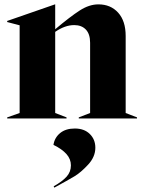

<svg xmlns="http://www.w3.org/2000/svg" viewBox="-20 -543 662 880"><path d="M13 -5 70 -25V-427L13 -442V-447L232 -523H233V-409Q302 -467 345.5 -495Q389 -523 431 -523Q487 -523 521.5 -485Q556 -447 556 -378V-25L608 -5V0H341V-5L393 -25V-347Q393 -387 373.5 -407.5Q354 -428 320 -428Q278 -428 233 -397V-25L285 -5V0H13ZM305 215Q305 186 284.5 163Q264 140 225 121Q230 88 255.5 67Q281 46 323 46Q366 46 391.5 71Q417 96 417 134Q417 176 383.5 212Q350 248 321.5 265Q293 282 229 317L226 311Q265 289 285 267Q305 245 305 215Z"/></svg>

Font: Nyght Serif Bold
Style: Regular
Weight: 700
Designer: Maksym Kobuzan
Version: Version 0.410